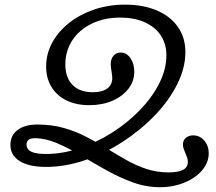

<svg xmlns="http://www.w3.org/2000/svg" viewBox="-20 -602 918 815"><path d="M659.7 192.7Q600 192.7 542.7 171.8Q485.5 150.8 430.2 119.8Q375 88.7 323 57.7Q271 26.6 221.8 5.6Q172.6 -15.3 127.4 -15.3Q109.7 -15.3 101.2 -8.5Q92.7 -1.6 92.7 12.1Q92.7 32.3 112.9 41.9Q133.1 51.6 175 51.6Q246 51.6 318.5 27Q391.1 2.4 457.3 -39.9Q523.4 -82.3 575 -135.9Q626.6 -189.5 656.5 -249.2Q686.3 -308.9 686.3 -366.9Q686.3 -416.9 661.7 -452.8Q637.1 -488.7 593.1 -508.1Q549.2 -527.4 489.5 -527.4Q437.9 -527.4 395.6 -512.5Q353.2 -497.6 322.2 -471Q291.1 -444.4 274.2 -408.1Q257.3 -371.8 257.3 -329Q257.3 -272.6 287.9 -241.5Q318.5 -210.5 374.2 -210.5Q413.7 -210.5 435.1 -226.2Q456.5 -241.9 456.5 -270.2Q456.5 -279 454.8 -289.5Q453.2 -300 451.6 -310.5Q450 -321 450 -329.8Q450 -351.6 461.7 -365.3Q473.4 -379 492.7 -379Q516.9 -379 533.5 -355.6Q550 -332.3 550 -297.6Q550 -257.3 525 -225Q500 -192.7 456.9 -174.2Q413.7 -155.6 358.9 -155.6Q303.2 -155.6 262.1 -175.8Q221 -196 198.4 -233.1Q175.8 -270.2 175.8 -319.4Q175.8 -373.4 201.6 -421Q227.4 -468.5 273.4 -504.8Q319.4 -541.1 380.2 -561.7Q441.1 -582.3 511.3 -582.3Q587.9 -582.3 645.6 -557.7Q703.2 -533.1 735.1 -487.9Q766.9 -442.7 766.9 -380.6Q766.9 -313.7 732.3 -244.4Q697.6 -175 637.5 -112.5Q577.4 -50 501.2 -0.4Q425 49.2 341.1 77.8Q257.3 106.5 175.8 106.5Q103.2 106.5 63.7 81.9Q24.2 57.3 24.2 12.9Q24.2 -27.4 54.8 -50.4Q85.5 -73.4 138.7 -73.4Q199.2 -73.4 250.4 -58.9Q301.6 -44.4 346.8 -21Q391.9 2.4 433.5 28.2Q475 54 516.5 77.4Q558.1 100.8 602 115.3Q646 129.8 695.2 129.8Q736.3 129.8 756.9 119Q777.4 108.1 777.4 85.5Q777.4 75.8 774.2 66.5Q771 57.3 766.9 48Q762.9 38.7 759.7 29.8Q756.5 21 756.5 11.3Q756.5 -5.6 768.5 -16.5Q780.6 -27.4 800 -27.4Q828.2 -27.4 847.2 -5.2Q866.1 16.9 866.1 49.2Q866.1 78.2 850 104.4Q833.9 130.6 805.2 150.4Q776.6 170.2 739.1 181.5Q701.6 192.7 659.7 192.7Z"/></svg>

Font: Playfair 5pt SemiExpanded Light
Style: Italic
Weight: 300
Width: 6
Italic angle: -15.6°
Designer: Claus Eggers Sørensen
Foundry: Claus Eggers Sørensen
Version: Version 2.203